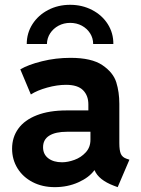

<svg xmlns="http://www.w3.org/2000/svg" viewBox="-20 -771 586 799"><path d="M30.3 -152.3Q30.3 -199.7 56.2 -235.6Q82 -271.5 133.3 -291.5Q184.6 -311.5 257.8 -311.5H347.7V-336.9Q347.7 -373.5 325.4 -395.8Q303.2 -418 254.9 -418Q217.8 -418 176.3 -406.5Q134.8 -395 108.4 -377.9L64.5 -482.4Q97.7 -502 154.8 -516.1Q211.9 -530.3 273.4 -530.3Q361.3 -530.3 406.2 -499.8Q451.2 -469.2 463.9 -428.5Q476.6 -387.7 476.6 -338.9V-175.8Q476.6 -145 482.9 -130.6Q489.3 -116.2 506.8 -110.4L518.6 -106.4L469.7 7.8L454.1 2Q390.6 -22 373.5 -62.5H372.6Q350.6 -32.2 305.9 -12.2Q261.2 7.8 208 7.8Q156.2 7.8 115.7 -13.2Q75.2 -34.2 52.7 -70.8Q30.3 -107.4 30.3 -152.3ZM238.3 -95.7Q262.2 -95.7 289.8 -105.7Q317.4 -115.7 336.9 -137Q356.4 -158.2 356.4 -189.5V-222.7H258.8Q210.9 -222.7 185.1 -206.5Q159.2 -190.4 159.2 -158.2Q159.2 -128.9 180.9 -112.3Q202.6 -95.7 238.3 -95.7ZM451.7 -587.9H367.7Q367.7 -612.3 355 -632.3Q342.3 -652.3 320.6 -664.1Q298.8 -675.8 272 -675.8Q245.6 -675.8 223.6 -664.1Q201.7 -652.3 188.7 -632.3Q175.8 -612.3 175.3 -587.9H91.3Q91.3 -633.3 115.2 -670.7Q139.2 -708 180.4 -729.5Q221.7 -751 272 -751Q321.8 -751 363.3 -729.5Q404.8 -708 428.5 -670.7Q452.1 -633.3 451.7 -587.9Z"/></svg>

Font: Reddit Sans Fudge
Style: Bold
Weight: 700
Designer: Stephen Hutchings
Foundry: Reddit
Version: Version 1.013